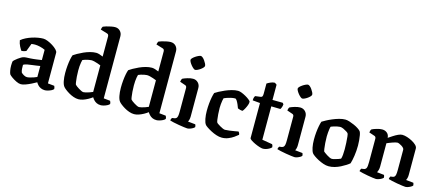

<svg xmlns="http://www.w3.org/2000/svg" viewBox="-55 -1368 4415 1940"><g transform="rotate(15 2152.5 -398.0)"><path d="M192 4Q171 4 144 -9Q117 -22 94.5 -38Q72 -54 64 -65Q58 -77 53.5 -101Q49 -125 49 -153Q49 -166 50 -177Q51 -188 52 -197Q56 -204 67.5 -214.5Q79 -225 94.5 -236.5Q110 -248 125 -256.5Q140 -265 150 -267Q158 -270 177 -271Q196 -272 219 -273Q234 -274 249 -275.5Q264 -277 279 -279Q294 -281 308 -283Q322 -285 335 -287V-394Q311 -406 281 -413Q251 -420 227 -420Q218 -420 207.5 -419Q197 -418 191 -417L160 -335Q155 -333 143.5 -329Q132 -325 111 -323Q102 -335 87.5 -362.5Q73 -390 68 -423Q89 -441 118 -455.5Q147 -470 178.5 -480Q210 -490 240 -495Q270 -500 294 -500Q314 -500 341.5 -489Q369 -478 395 -461.5Q421 -445 438 -427.5Q455 -410 455 -396V-75L523 -68Q525 -64 528 -55.5Q531 -47 531 -36Q524 -26 507.5 -18Q491 -10 473 -5Q455 0 442 0Q419 0 400 -8.5Q381 -17 368.5 -30.5Q356 -44 348 -58Q326 -45 296.5 -30.5Q267 -16 239 -6Q211 4 192 4ZM233 -81Q244 -81 263 -85.5Q282 -90 302.5 -97Q323 -104 335 -110V-225Q316 -222 294.5 -218.5Q273 -215 253 -213Q228 -210 202.5 -205.5Q177 -201 163 -191Q163 -175 164 -152Q165 -129 172 -112Q181 -102 199 -91.5Q217 -81 233 -81Z M793 0Q768 0 741 -9.5Q714 -19 690.5 -33Q667 -47 650 -60.5Q633 -74 626 -83Q611 -101 603.5 -139Q596 -177 596 -223Q596 -262 599.5 -299Q603 -336 609 -366.5Q615 -397 622 -414Q636 -424 661.5 -438.5Q687 -453 719 -467.5Q751 -482 784.5 -491Q818 -500 848 -500Q862 -500 881.5 -494Q901 -488 919 -480V-691Q919 -698 915.5 -706Q912 -714 902 -717L830 -739Q832 -751 835.5 -759.5Q839 -768 842 -772Q852 -777 874.5 -783.5Q897 -790 922 -795Q947 -800 964 -800Q997 -800 1018 -778Q1039 -756 1039 -723V-75L1107 -68Q1110 -64 1113 -55Q1116 -46 1116 -36Q1108 -26 1092 -18Q1076 -10 1058 -5Q1040 0 1027 0Q1002 0 983.5 -9Q965 -18 952.5 -32Q940 -46 933 -58Q915 -44 890.5 -30.5Q866 -17 841 -8.5Q816 0 793 0ZM824 -82Q833 -82 849 -86Q865 -90 884.5 -96.5Q904 -103 919 -110V-388Q904 -394 885.5 -400.5Q867 -407 849.5 -411Q832 -415 819 -415Q809 -415 791.5 -411.5Q774 -408 756.5 -403Q739 -398 730 -393Q727 -383 723.5 -365Q720 -347 718.5 -325Q717 -303 717 -280Q717 -247 719.5 -215Q722 -183 725.5 -161Q729 -139 732 -135Q736 -130 747 -121.5Q758 -113 772 -104.5Q786 -96 800 -89Q814 -82 824 -82Z M1375 0Q1350 0 1323 -9.5Q1296 -19 1272.5 -33Q1249 -47 1232 -60.5Q1215 -74 1208 -83Q1193 -101 1185.5 -139Q1178 -177 1178 -223Q1178 -262 1181.5 -299Q1185 -336 1191 -366.5Q1197 -397 1204 -414Q1218 -424 1243.5 -438.5Q1269 -453 1301 -467.5Q1333 -482 1366.5 -491Q1400 -500 1430 -500Q1444 -500 1463.5 -494Q1483 -488 1501 -480V-691Q1501 -698 1497.5 -706Q1494 -714 1484 -717L1412 -739Q1414 -751 1417.5 -759.5Q1421 -768 1424 -772Q1434 -777 1456.5 -783.5Q1479 -790 1504 -795Q1529 -800 1546 -800Q1579 -800 1600 -778Q1621 -756 1621 -723V-75L1689 -68Q1692 -64 1695 -55Q1698 -46 1698 -36Q1690 -26 1674 -18Q1658 -10 1640 -5Q1622 0 1609 0Q1584 0 1565.5 -9Q1547 -18 1534.5 -32Q1522 -46 1515 -58Q1497 -44 1472.5 -30.5Q1448 -17 1423 -8.5Q1398 0 1375 0ZM1406 -82Q1415 -82 1431 -86Q1447 -90 1466.5 -96.5Q1486 -103 1501 -110V-388Q1486 -394 1467.5 -400.5Q1449 -407 1431.5 -411Q1414 -415 1401 -415Q1391 -415 1373.5 -411.5Q1356 -408 1338.5 -403Q1321 -398 1312 -393Q1309 -383 1305.5 -365Q1302 -347 1300.5 -325Q1299 -303 1299 -280Q1299 -247 1301.5 -215Q1304 -183 1307.5 -161Q1311 -139 1314 -135Q1318 -130 1329 -121.5Q1340 -113 1354 -104.5Q1368 -96 1382 -89Q1396 -82 1406 -82Z M1932 0Q1923 0 1897.5 -3.5Q1872 -7 1841.5 -12Q1811 -17 1784.5 -23Q1758 -29 1746 -33Q1746 -41 1749.5 -49Q1753 -57 1756 -62L1783 -66Q1793 -68 1800.5 -74.5Q1808 -81 1811.5 -97Q1815 -113 1815 -146V-391Q1815 -400 1811.5 -407Q1808 -414 1799 -417L1741 -437Q1743 -449 1746 -458Q1749 -467 1754 -472Q1772 -481 1803.5 -490.5Q1835 -500 1860 -500Q1892 -500 1913.5 -478Q1935 -456 1935 -423V-126Q1935 -106 1930.5 -90.5Q1926 -75 1922 -69L2000 -61Q2002 -57 2004.5 -50Q2007 -43 2007 -34Q2002 -26 1988 -18Q1974 -10 1959 -5Q1944 0 1932 0ZM1855 -592Q1848 -592 1836 -602Q1824 -612 1812.5 -626Q1801 -640 1793 -654.5Q1785 -669 1785 -678Q1785 -686 1795.5 -697Q1806 -708 1821.5 -718.5Q1837 -729 1852.5 -736Q1868 -743 1876 -743Q1885 -743 1896.5 -733.5Q1908 -724 1918.5 -709Q1929 -694 1936 -680Q1943 -666 1943 -656Q1943 -648 1933 -637Q1923 -626 1909 -616Q1895 -606 1880 -599Q1865 -592 1855 -592Z M2292 0Q2265 0 2235 -10Q2205 -20 2177.5 -34.5Q2150 -49 2130.5 -62.5Q2111 -76 2106 -83Q2092 -101 2084.5 -140Q2077 -179 2077 -222Q2077 -262 2080.5 -299Q2084 -336 2090 -366.5Q2096 -397 2103 -416Q2116 -425 2142 -439Q2168 -453 2200.5 -467Q2233 -481 2267 -490.5Q2301 -500 2331 -500Q2347 -500 2369 -491.5Q2391 -483 2413 -470.5Q2435 -458 2451 -445.5Q2467 -433 2471 -425Q2473 -409 2465 -387.5Q2457 -366 2446.5 -346.5Q2436 -327 2426 -316Q2412 -316 2398.5 -320Q2385 -324 2375 -328Q2369 -345 2360 -366Q2351 -387 2341 -402.5Q2331 -418 2322 -418Q2301 -418 2278 -412.5Q2255 -407 2236.5 -400.5Q2218 -394 2208 -389Q2205 -380 2202 -362.5Q2199 -345 2197 -324.5Q2195 -304 2195 -285Q2195 -254 2197.5 -220.5Q2200 -187 2203.5 -163.5Q2207 -140 2211 -135Q2213 -131 2224 -123.5Q2235 -116 2250 -107Q2265 -98 2280 -91.5Q2295 -85 2304 -85Q2321 -85 2350.5 -89Q2380 -93 2406 -97.5Q2432 -102 2441 -104Q2445 -101 2449.5 -93Q2454 -85 2455 -73Q2439 -59 2414.5 -42Q2390 -25 2359 -12.5Q2328 0 2292 0Z M2723 0Q2710 0 2686 -7.5Q2662 -15 2636.5 -27Q2611 -39 2593.5 -51Q2576 -63 2576 -72V-438L2498 -445Q2498 -466 2502.5 -477.5Q2507 -489 2511 -493L2566 -500Q2579 -502 2583.5 -510.5Q2588 -519 2588 -540V-645Q2601 -654 2624 -664.5Q2647 -675 2669 -675L2690 -660V-501L2797 -500L2808 -487Q2807 -470 2801.5 -455Q2796 -440 2790 -433L2695 -435V-86L2802 -68Q2805 -64 2808 -56.5Q2811 -49 2811 -37Q2802 -27 2787 -18.5Q2772 -10 2755 -5Q2738 0 2723 0Z M3053 0Q3044 0 3018.5 -3.5Q2993 -7 2962.5 -12Q2932 -17 2905.5 -23Q2879 -29 2867 -33Q2867 -41 2870.5 -49Q2874 -57 2877 -62L2904 -66Q2914 -68 2921.5 -74.5Q2929 -81 2932.5 -97Q2936 -113 2936 -146V-391Q2936 -400 2932.5 -407Q2929 -414 2920 -417L2862 -437Q2864 -449 2867 -458Q2870 -467 2875 -472Q2893 -481 2924.5 -490.5Q2956 -500 2981 -500Q3013 -500 3034.5 -478Q3056 -456 3056 -423V-126Q3056 -106 3051.5 -90.5Q3047 -75 3043 -69L3121 -61Q3123 -57 3125.5 -50Q3128 -43 3128 -34Q3123 -26 3109 -18Q3095 -10 3080 -5Q3065 0 3053 0ZM2976 -592Q2969 -592 2957 -602Q2945 -612 2933.5 -626Q2922 -640 2914 -654.5Q2906 -669 2906 -678Q2906 -686 2916.5 -697Q2927 -708 2942.5 -718.5Q2958 -729 2973.5 -736Q2989 -743 2997 -743Q3006 -743 3017.5 -733.5Q3029 -724 3039.5 -709Q3050 -694 3057 -680Q3064 -666 3064 -656Q3064 -648 3054 -637Q3044 -626 3030 -616Q3016 -606 3001 -599Q2986 -592 2976 -592Z M3410 0Q3384 0 3354.5 -10Q3325 -20 3298.5 -34Q3272 -48 3252.5 -62Q3233 -76 3227 -84Q3213 -102 3205.5 -140.5Q3198 -179 3198 -224Q3198 -263 3201.5 -299Q3205 -335 3211 -365.5Q3217 -396 3224 -416Q3238 -425 3264 -439Q3290 -453 3323 -467Q3356 -481 3390 -490.5Q3424 -500 3453 -500Q3472 -500 3497 -492Q3522 -484 3548 -472.5Q3574 -461 3594 -447.5Q3614 -434 3622 -424Q3630 -412 3634.5 -387Q3639 -362 3641.5 -333Q3644 -304 3644 -279Q3644 -223 3636 -170.5Q3628 -118 3618 -87Q3606 -76 3583.5 -61.5Q3561 -47 3532.5 -32.5Q3504 -18 3472.5 -9Q3441 0 3410 0ZM3422 -81Q3433 -81 3451.5 -86Q3470 -91 3487.5 -97Q3505 -103 3513 -107Q3519 -121 3521.5 -150Q3524 -179 3524 -208Q3524 -240 3522 -276Q3520 -312 3517 -339Q3514 -366 3510 -371Q3507 -377 3491.5 -387Q3476 -397 3456.5 -406Q3437 -415 3421 -415Q3410 -415 3391.5 -411Q3373 -407 3355 -401.5Q3337 -396 3328 -392Q3324 -383 3321.5 -365.5Q3319 -348 3317 -327Q3315 -306 3315 -286Q3315 -251 3317.5 -218Q3320 -185 3323.5 -161.5Q3327 -138 3330 -132Q3333 -129 3344 -121Q3355 -113 3369.5 -103.5Q3384 -94 3398.5 -87.5Q3413 -81 3422 -81Z M3905 0Q3895 0 3871 -3.5Q3847 -7 3818 -12Q3789 -17 3763.5 -23Q3738 -29 3726 -33Q3726 -41 3729.5 -49Q3733 -57 3736 -62L3763 -66Q3780 -69 3787.5 -84Q3795 -99 3795 -146V-391Q3795 -399 3791.5 -406.5Q3788 -414 3779 -417L3720 -437Q3722 -451 3725 -459Q3728 -467 3733 -472Q3750 -481 3782 -490.5Q3814 -500 3838 -500Q3870 -500 3891 -481.5Q3912 -463 3913 -432Q3934 -446 3958.5 -462Q3983 -478 4007 -489Q4031 -500 4049 -500Q4072 -500 4100.5 -491Q4129 -482 4155.5 -467.5Q4182 -453 4199 -436Q4216 -419 4216 -401V-126Q4216 -106 4211.5 -90.5Q4207 -75 4203 -69L4281 -61Q4283 -57 4285.5 -49.5Q4288 -42 4288 -34Q4283 -26 4269 -18Q4255 -10 4240 -5Q4225 0 4213 0Q4204 0 4179 -3.5Q4154 -7 4124.5 -12Q4095 -17 4069.5 -23Q4044 -29 4032 -33Q4032 -42 4035 -49.5Q4038 -57 4041 -62L4065 -65Q4075 -67 4082 -73Q4089 -79 4092.5 -95.5Q4096 -112 4096 -146V-357Q4096 -366 4087.5 -375.5Q4079 -385 4066 -393Q4053 -401 4041 -406Q4029 -411 4022 -411Q4015 -411 4000.5 -407.5Q3986 -404 3969 -397.5Q3952 -391 3937.5 -385.5Q3923 -380 3915 -376V-131Q3915 -112 3910 -95Q3905 -78 3899 -69L3974 -61Q3976 -58 3978.5 -50.5Q3981 -43 3981 -34Q3976 -26 3962 -18Q3948 -10 3932 -5Q3916 0 3905 0Z"/></g></svg>

Font: Texturina 12pt SemiBold
Style: Regular
Weight: 600
Designer: Guillermo Torres Carreño
Foundry: Omnibus-Type
Version: Version 1.002